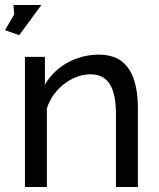

<svg xmlns="http://www.w3.org/2000/svg" viewBox="-29 -750 639 770"><path d="M137 -730H25L28 -692L-9 -629L48 -609ZM524 -312C524 -437 488 -531 368 -531C276 -531 192 -483 151 -410V-522H71V0H159V-315C183 -394 261 -452 333 -452C402 -452 436 -404 436 -292V0H524Z"/></svg>

Font: Raleway Med
Style: Regular
Weight: 500
Designer: Matt McInerney, Pablo Impallari, Rodrigo Fuenzalida
Foundry: Matt McInerney, Pablo Impallari, Rodrigo Fuenzalida
Version: Version 3.00 July 28, 2015